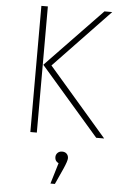

<svg xmlns="http://www.w3.org/2000/svg" viewBox="-62 -724 642 1034"><g transform="rotate(5 259.0 -207.5)"><path d="M154 -682V0H119V-682ZM502 -682 201 -367 518 0H475L157 -367L460 -682ZM299 90Q315 90 324 99.5Q333 109 333 123Q333 138 314 181L275 267H251L285 154Q265 145 265 123Q265 109 274.5 99.5Q284 90 299 90Z"/></g></svg>

Font: Fira Sans UltraLight
Style: Regular
Weight: 200
Designer: Carrois Corporate & Edenspiekermann AG
Foundry: Carrois Corporate GbR & Edenspiekermann AG
Version: Version 4.106;PS 004.106;hotconv 1.0.70;makeotf.lib2.5.58329